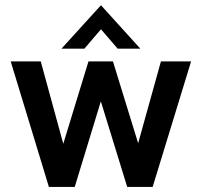

<svg xmlns="http://www.w3.org/2000/svg" viewBox="-20 -734 792 754"><path d="M172 0 22 -493H140L228.5 -169.5L327.5 -493H423.5L522.5 -171.5L612 -493H730.5L579.5 0H479.5L376 -336L273.5 0ZM221.5 -543 376.5 -713.5 531 -543H442L376.5 -619L311.5 -543Z"/></svg>

Font: HK Grotesk SemiBold
Style: Regular
Weight: 600
Designer: Alfredo Marco Pradil
Foundry: Hanken Design Co.
Version: Version 3.001;FEAKit 1.0